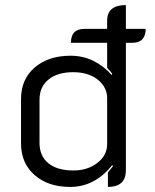

<svg xmlns="http://www.w3.org/2000/svg" viewBox="-20 -729 610 758"><path d="M555 -615Q555 -560 502 -560H477V-57Q477 9 406 9V-48L426 -73L423 -77Q354 9 257 9Q170 9 116.5 -38Q63 -85 63 -163V-338Q63 -416 117 -462.5Q171 -509 259 -509Q307 -509 348 -489Q389 -469 421 -433L423 -438Q414 -450 403 -461V-560H260Q260 -615 313 -615H403V-647Q403 -709 477 -709V-615ZM403 -341Q403 -385 366 -414.5Q329 -444 269 -444Q207 -444 171.5 -415Q136 -386 136 -336V-165Q136 -113 171 -84.5Q206 -56 270 -56Q326 -56 364.5 -86Q403 -116 403 -160Z"/></svg>

Font: K2D Light
Style: Regular
Weight: 300
Designer: Katatrad Aksorn Co.,Ltd.
Foundry: Cadson Demak Co.,Ltd.
Version: Version 1.000; ttfautohint (v1.6)